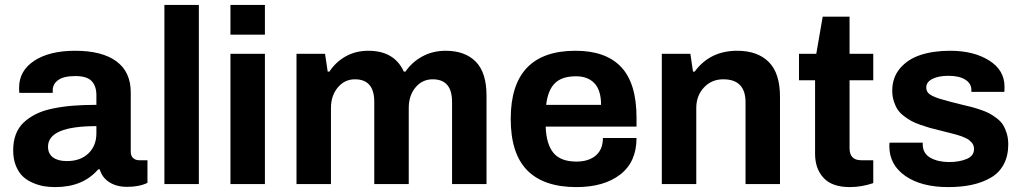

<svg xmlns="http://www.w3.org/2000/svg" viewBox="-20 -743 4126 775"><path d="M203.1 12.2Q179.7 12.2 158.4 8.8Q137.2 5.4 113.5 -4.6Q89.8 -14.6 72.8 -30.3Q55.7 -45.9 44.4 -73.2Q33.2 -100.6 33.2 -136.2Q33.2 -172.4 43.9 -200.7Q54.7 -229 75.9 -248.8Q97.2 -268.6 125.5 -282.7Q153.8 -296.9 192.9 -304.9Q231.9 -313 274.4 -316.4Q316.9 -319.8 369.1 -319.8V-358.9Q369.1 -395.5 349.9 -415.8Q330.6 -436 284.2 -436Q237.3 -436 215.1 -419.9Q192.9 -403.8 192.9 -379.9V-368.2H58.1Q57.1 -374 57.1 -389.2Q57.1 -457.5 118.4 -497.8Q179.7 -538.1 283.2 -538.1Q392.1 -538.1 450 -495.4Q507.8 -452.6 507.8 -370.1V-130.9Q507.8 -113.8 517.3 -105Q526.9 -96.2 542 -96.2H575.2V-4.9Q542 11.2 493.2 11.2Q450.2 11.2 421.1 -7.6Q392.1 -26.4 382.8 -59.1H376Q314.5 12.2 203.1 12.2ZM250 -92.8Q304.7 -92.8 336.9 -123.8Q369.1 -154.8 369.1 -205.1V-233.9Q173.8 -233.9 173.8 -150.9Q173.8 -122.6 193.8 -107.7Q213.9 -92.8 250 -92.8Z M643.6 0V-723.1H782.7V0Z M910.2 -603V-723.1H1049.3V-603ZM910.2 0V-525.9H1049.3V0Z M1176.8 0V-525.9H1292L1302.7 -454.1H1309.6Q1335.9 -493.7 1376.2 -515.9Q1416.5 -538.1 1466.8 -538.1Q1571.8 -538.1 1609.9 -454.1H1616.7Q1643.1 -492.7 1685.1 -515.4Q1727.1 -538.1 1778.8 -538.1Q1856.9 -538.1 1900.4 -494.1Q1943.8 -450.2 1943.8 -356.9V0H1804.7V-332Q1804.7 -422.9 1726.6 -422.9Q1684.6 -422.9 1657.2 -390.1Q1629.9 -357.4 1629.9 -307.1V0H1490.7V-332Q1490.7 -422.9 1412.6 -422.9Q1371.1 -422.9 1343.5 -389.9Q1315.9 -356.9 1315.9 -307.1V0Z M2306.6 12.2Q2174.8 12.2 2108.2 -55.4Q2041.5 -123 2041.5 -263.2Q2041.5 -538.1 2303.2 -538.1Q2425.3 -538.1 2487.3 -472.4Q2549.3 -406.7 2549.3 -268.1V-231.9H2182.6Q2185.1 -160.6 2214.1 -125.7Q2243.2 -90.8 2306.6 -90.8Q2356 -90.8 2384.8 -115.2Q2413.6 -139.6 2413.6 -186H2549.3Q2549.3 -89.4 2483.6 -38.6Q2418 12.2 2306.6 12.2ZM2184.6 -319.8H2406.2Q2406.2 -378.4 2379.6 -406.7Q2353 -435.1 2305.2 -435.1Q2248 -435.1 2219.7 -407Q2191.4 -378.9 2184.6 -319.8Z M2651.4 0V-525.9H2766.6L2777.3 -454.1H2784.2Q2845.7 -538.1 2955.6 -538.1Q3037.6 -538.1 3083 -492.9Q3128.4 -447.8 3128.4 -352.1V0H2989.3V-330.1Q2989.3 -422.9 2899.4 -422.9Q2852.5 -422.9 2821.5 -389.9Q2790.5 -356.9 2790.5 -307.1V0Z M3410.2 12.2Q3338.9 12.2 3304.4 -24.9Q3270 -62 3270 -122.1V-418.9H3205.1V-525.9H3274.9L3300.8 -675.8H3409.2V-525.9H3504.9V-418.9H3409.2V-145Q3409.2 -96.2 3456.1 -96.2H3504.9V-3.9Q3457.5 12.2 3410.2 12.2Z M3807.6 12.2Q3699.2 12.2 3634.5 -32.7Q3569.8 -77.6 3569.8 -152.8Q3569.8 -164.1 3570.8 -167H3704.6V-159.2Q3705.1 -123.5 3735.6 -106.2Q3766.1 -88.9 3811.5 -88.9Q3852.1 -88.9 3881.8 -101.3Q3911.6 -113.8 3911.6 -141.1Q3911.6 -148.9 3909.4 -155.5Q3907.2 -162.1 3902.3 -167.5Q3897.5 -172.9 3892.3 -177.2Q3887.2 -181.6 3877.7 -185.8Q3868.2 -189.9 3861.1 -192.9Q3854 -195.8 3841.3 -199.2Q3828.6 -202.6 3820.3 -204.8Q3812 -207 3796.9 -210.7Q3781.7 -214.4 3772.9 -216.8Q3748.5 -222.7 3733.6 -226.8Q3718.8 -231 3696.3 -238.8Q3673.8 -246.6 3659.7 -254.2Q3645.5 -261.7 3629.2 -274.2Q3612.8 -286.6 3603.5 -300.5Q3594.2 -314.5 3587.9 -334.2Q3581.5 -354 3581.5 -377Q3581.5 -430.2 3613 -467.3Q3644.5 -504.4 3696 -521.2Q3747.6 -538.1 3814.9 -538.1Q3910.2 -538.1 3972.4 -499Q4034.7 -460 4034.7 -393.1Q4034.7 -374 4033.7 -372.1H3900.9V-379.9Q3900.9 -406.2 3876.2 -421.6Q3851.6 -437 3808.6 -437Q3767.6 -437 3743.2 -424.3Q3718.8 -411.6 3718.8 -390.1Q3718.8 -378.4 3724.9 -370.1Q3731 -361.8 3745.1 -355.2Q3759.3 -348.6 3772 -344.7Q3784.7 -340.8 3808.1 -334.5Q3819.3 -331.5 3824.7 -330.1Q3836.9 -326.7 3861.6 -320.8Q3886.2 -314.9 3900.9 -311.3Q3915.5 -307.6 3937.7 -300Q3960 -292.5 3973.6 -285.2Q3987.3 -277.8 4003.4 -265.6Q4019.5 -253.4 4028.6 -239Q4037.6 -224.6 4043.7 -204.6Q4049.8 -184.6 4049.8 -160.2Q4049.8 -113.8 4031.5 -79.6Q4013.2 -45.4 3979.5 -25.9Q3945.8 -6.3 3903.3 2.9Q3860.8 12.2 3807.6 12.2Z"/></svg>

Font: Archivo
Style: Bold
Weight: 700
Designer: Hector Gatti
Foundry: Omnibus-Type
Version: Version 2.001